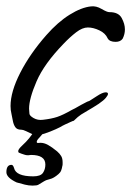

<svg xmlns="http://www.w3.org/2000/svg" viewBox="-25 -409 411 601"><path d="M88 15Q85 15 75.5 10.5Q66 6 56.5 1.5Q47 -3 42 -3H41Q28 -3 22.5 -11.5Q17 -20 15 -32Q13 -44 11 -52Q8 -64 8 -77Q8 -122 38.5 -181.5Q69 -241 120 -299Q156 -340 193 -363Q230 -386 260 -389Q276 -391 293 -381Q310 -371 317 -371H318Q346 -371 356 -352.5Q366 -334 366 -317Q366 -302 359 -288Q352 -278 337 -278Q318 -278 312 -289Q305 -305 286 -314Q267 -323 250 -323Q233 -323 213.5 -308Q194 -293 174 -272Q113 -209 89.5 -154.5Q66 -100 66 -69Q66 -65 66.5 -61.5Q67 -58 67 -55V-54Q67 -47 80 -39.5Q93 -32 109 -34Q136 -37 154 -43Q172 -49 200 -65Q201 -65 210 -70Q219 -75 228.5 -80.5Q238 -86 239 -86Q250 -92 251.5 -92Q253 -92 257 -94.5Q261 -97 278 -108Q296 -120 306 -120Q313 -120 313 -115Q313 -111 306.5 -103Q300 -95 284 -84Q264 -71 251.5 -64Q239 -57 229 -50.5Q219 -44 207 -32L206 -31Q204 -31 195.5 -27Q187 -23 179 -19.5Q171 -16 170 -15Q166 -12 149.5 -4.5Q133 3 115 9Q97 15 88 15ZM77 172Q65 172 53 169Q41 166 27 162Q-5 147 -5 130Q-5 107 11 107Q16 107 19 117Q25 143 79 143Q102 143 109.5 132Q117 121 117 106Q117 76 72 76Q70 76 67.5 76.5Q65 77 63 77Q56 77 51 75Q46 73 42 72Q37 70 34.5 69Q32 68 32 64Q32 58 45 46Q57 35 66 24Q75 13 83 0Q85 -5 90 -5Q95 -5 101 -5H104Q113 -5 115 0Q107 13 98.5 21.5Q90 30 90 35Q90 39 94.5 38.5Q99 38 102 38Q113 38 125 44.5Q137 51 154 65Q162 72 166.5 79.5Q171 87 171 99Q171 102 171 105Q171 108 170 111Q169 118 166.5 124.5Q164 131 158 136Q143 149 131.5 151.5Q120 154 112 159Q100 166 95.5 169Q91 172 77 172Z"/></svg>

Font: Vujahday Script
Style: Regular
Weight: 400
Designer: Robert E. Leuschke
Foundry: Robert E. Leuschke
Version: Version 1.010; ttfautohint (v1.8.3)